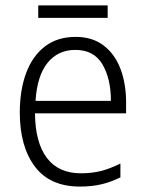

<svg xmlns="http://www.w3.org/2000/svg" viewBox="-20 -678 536 708"><path d="M259 -542Q321 -542 362.5 -510Q404 -478 424.5 -423.5Q445 -369 445 -300V-260H109Q110 -152 153 -95.5Q196 -39 278 -39Q319 -39 352.5 -47.5Q386 -56 424 -75V-24Q390 -7 354.5 1.5Q319 10 275 10Q164 10 108.5 -64Q53 -138 53 -263Q53 -346 76.5 -409Q100 -472 146 -507Q192 -542 259 -542ZM258 -494Q194 -494 155.5 -446.5Q117 -399 111 -306H389Q389 -388 357.5 -441Q326 -494 258 -494ZM377 -658V-612H121V-658Z"/></svg>

Font: Noto Sans Gurmukhi UI SemiCondensed Light
Style: Regular
Weight: 300
Width: 4
Designer: Jelle Bosma - Monotype Design Team
Foundry: Monotype Imaging Inc.
Version: Version 2.004; ttfautohint (v1.8.4.7-5d5b)